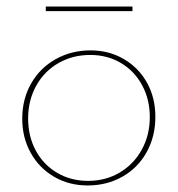

<svg xmlns="http://www.w3.org/2000/svg" viewBox="-20 -564 544 587"><path d="M48 -201Q48 -261 75 -308.5Q102 -356 150 -383Q198 -410 257 -410Q313 -410 358.5 -383.5Q404 -357 429.5 -311Q455 -265 455 -207Q455 -147 428.5 -99Q402 -51 354.5 -24Q307 3 248 3Q191 3 145.5 -23.5Q100 -50 74 -96.5Q48 -143 48 -201ZM438 -206Q438 -260 414.5 -303.5Q391 -347 349.5 -371.5Q308 -396 256 -396Q202 -396 158.5 -371Q115 -346 90.5 -301.5Q66 -257 66 -202Q66 -147 89.5 -103.5Q113 -60 155 -35.5Q197 -11 249 -11Q303 -11 346 -36.5Q389 -62 413.5 -106.5Q438 -151 438 -206ZM120 -544H385V-530H120Z"/></svg>

Font: Ysabeau Thin
Style: Regular
Weight: 200
Designer: Christian Thalmann (Catharsis Fonts)
Version: Version 0.003